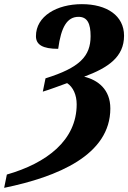

<svg xmlns="http://www.w3.org/2000/svg" viewBox="-62 -744 617 924"><path d="M-42 160C216 107 469 2 469 -222C469 -314 409 -359 343 -375C459 -418 535 -470 535 -572C535 -669 452 -724 332 -724C211 -724 111 -666 111 -570C111 -529 143 -509 218 -509C232 -614 261 -663 316 -663C359 -663 374 -630 374 -570C374 -473 321 -418 157 -367L144 -303C172 -311 228 -332 261 -344C290 -325 307 -287 307 -242C307 -69 163 41 -29 96Z"/></svg>

Font: Noto Serif Condensed Extra
Style: Italic
Weight: 800
Width: 3
Italic angle: -12°
Designer: Monotype Design Team
Foundry: Monotype Imaging Inc.
Version: Version 1.901